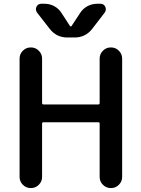

<svg xmlns="http://www.w3.org/2000/svg" viewBox="-20 -1001 734 1000"><path d="M199.2 -464.8Q199.2 -457 207 -457H492.2Q499 -457 499 -464.8V-696.3Q499 -719.7 516.1 -736.8Q533.2 -753.9 556.6 -753.9H558.6Q582 -753.9 599.1 -736.8Q616.2 -719.7 616.2 -696.3V-79.1Q616.2 -55.7 599.1 -38.6Q582 -21.5 558.6 -21.5H556.6Q533.2 -21.5 516.1 -38.6Q499 -55.7 499 -79.1V-357.4Q499 -364.3 492.2 -364.3H207Q199.2 -364.3 199.2 -357.4V-79.1Q199.2 -55.7 182.1 -38.6Q165 -21.5 141.6 -21.5H139.6Q116.2 -21.5 99.1 -38.6Q82 -55.7 82 -79.1V-696.3Q82 -719.7 99.1 -736.8Q116.2 -753.9 139.6 -753.9H141.6Q165 -753.9 182.1 -736.8Q199.2 -719.7 199.2 -696.3ZM344.7 -865.2Q345.7 -863.3 348.6 -863.3Q351.6 -863.3 352.5 -865.2L397.5 -933.6Q412.1 -956.1 435.5 -968.8Q459 -981.4 486.3 -981.4H502.9Q520.5 -981.4 528.3 -965.8Q531.2 -959 531.2 -952.1Q531.2 -943.4 525.4 -935.5L460.9 -851.6Q425.8 -805.7 368.2 -805.7H331.1Q273.4 -805.7 238.3 -851.6L172.9 -935.5Q167 -944.3 167 -953.1Q167 -959 169.9 -965.8Q177.7 -981.4 195.3 -981.4H211.9Q239.3 -981.4 262.7 -968.8Q286.1 -956.1 300.8 -932.6Z"/></svg>

Font: Gen Jyuu Gothic P Medium
Style: Regular
Weight: 500
Designer: [Source Han Sans]
Ryoko NISHIZUKA  (kana & ideographs); Paul D. Hunt (Latin, Greek & Cyrillic); Wenlong ZHANG  (bopomofo
Version: Version 1.002.20150607